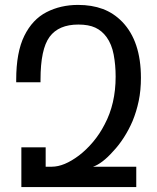

<svg xmlns="http://www.w3.org/2000/svg" viewBox="-20 -762 640 782"><path d="M67 -162H166V-83H191Q241 -83 302 -129Q332 -152 359 -184Q386 -216 406 -255Q451 -339 451 -450Q451 -497 443 -539.5Q435 -582 414 -611Q395 -637 368 -649.5Q341 -662 299 -662Q219 -662 182 -612Q145 -562 145 -437V-427H46V-437Q46 -549 79 -616Q112 -683 169.5 -712.5Q227 -742 298 -742Q354 -742 398.5 -725.5Q443 -709 478 -673Q554 -594 554 -445Q554 -394 545 -351Q536 -308 520 -269Q505 -234 484.5 -202Q464 -170 441 -146Q419 -121 398 -105Q377 -89 359 -83H535V0H67Z"/></svg>

Font: PlemolJP35 Console
Style: Regular
Weight: 400
Version: v2.0.3; ttfautohint (v1.8.4.7-5d5b-dirty) -l 6 -r 45 -G 200 